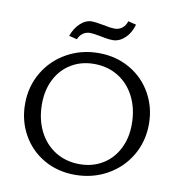

<svg xmlns="http://www.w3.org/2000/svg" viewBox="-92 -946 974 1037"><g transform="rotate(10 394.5 -427.5)"><path d="M227 -728Q242 -771 271.5 -798.5Q301 -826 336 -826Q352 -826 396 -818Q437 -809 463 -809Q485 -809 502.5 -822.5Q520 -836 528 -861L572 -850Q559 -803 528.5 -774.5Q498 -746 462 -746Q443 -746 421.5 -750Q400 -754 395 -755Q353 -763 336 -763Q314 -763 297 -751Q280 -739 271 -717ZM56 -325Q56 -421 102 -498.5Q148 -576 227 -620Q306 -664 401 -664Q496 -664 572 -620.5Q648 -577 691 -501Q734 -425 734 -333Q734 -237 688 -159.5Q642 -82 562.5 -38Q483 6 387 6Q292 6 216.5 -37.5Q141 -81 98.5 -157Q56 -233 56 -325ZM643 -316Q643 -400 610.5 -465Q578 -530 520 -566Q462 -602 387 -602Q317 -602 262 -569Q207 -536 176.5 -476.5Q146 -417 146 -340Q146 -257 178.5 -192Q211 -127 269 -91Q327 -55 402 -55Q472 -55 527 -88Q582 -121 612.5 -180.5Q643 -240 643 -316Z"/></g></svg>

Font: Ysabeau Infant Medium
Style: Regular
Weight: 500
Designer: Christian Thalmann (Catharsis Fonts)
Version: Version 0.003